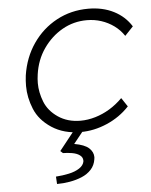

<svg xmlns="http://www.w3.org/2000/svg" viewBox="-54 -576 668 850"><g transform="rotate(-5 280.0 -150.5)"><path d="M290 10Q215 10 161.5 -25Q108 -60 87 -111.5Q66 -163 66 -214Q66 -237 69 -261Q81 -340 123 -401Q165 -462 229 -496.5Q293 -531 370 -531Q434 -531 483 -506Q532 -481 560 -436L523 -397Q505 -424 479.5 -442.5Q454 -461 423.5 -471Q393 -481 359 -481Q300 -481 250 -452.5Q200 -424 165.5 -374.5Q131 -325 122 -261Q119 -241 119 -222Q119 -181 135.5 -139Q152 -97 194 -68.5Q236 -40 293 -40Q326 -40 359.5 -50Q393 -60 423.5 -78.5Q454 -97 481 -124L507 -85Q465 -40 407 -15Q349 10 290 10ZM165 230 163 197Q193 195 221 189Q249 183 268 170.5Q287 158 290 140Q290 138 290 136Q290 122 277 112.5Q264 103 243 99.5Q222 96 203 96L192 86L265 -6H309L256 60Q302 68 321 85.5Q340 103 340 126Q340 130 339 135Q335 162 318 180.5Q301 199 276 209.5Q251 220 222 225Q193 230 165 230Z"/></g></svg>

Font: Lexend ExtLt
Style: Italic
Weight: 250
Italic angle: -8.13011°
Designer: Bonnie Shaver-Troup, Thomas Jockin
Foundry: Lexend
Version: Version 1.007